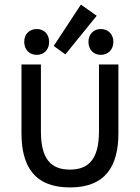

<svg xmlns="http://www.w3.org/2000/svg" viewBox="-20 -804 611 840"><path d="M476 -621C476 -655 452 -677 421 -677C390 -677 367 -655 367 -621C367 -586 390 -564 421 -564C452 -564 476 -586 476 -621ZM195 -621C195 -655 172 -677 141 -677C109 -677 86 -655 86 -621C86 -586 109 -564 141 -564C172 -564 195 -586 195 -621ZM215 -603 266 -566 403 -735 334 -784ZM286 16C444 16 498 -80 498 -221V-522H413V-229C413 -107 367 -62 286 -62C204 -62 159 -107 159 -229V-522H74V-221C74 -80 128 16 286 16Z"/></svg>

Font: Repo
Style: Regular
Weight: 400
Designer: Stefan Peev
Foundry: Context Ltd
Version: Version 0.000